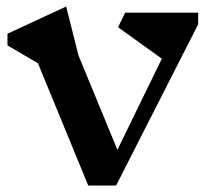

<svg xmlns="http://www.w3.org/2000/svg" viewBox="-20 -572 666 592"><path d="M591 -497 338 0H252L97 -377L3 -432V-468L184 -552L222 -401L342 -110L479 -391L344 -488L366 -533H591Z"/></svg>

Font: Inknut Antiqua Medium
Style: Regular
Weight: 500
Designer: Claus Eggers Sørensen
Foundry: Claus Eggers Sørensen
Version: Version 1.003; ttfautohint (v1.8.2) -l 8 -r 50 -G 200 -x 14 